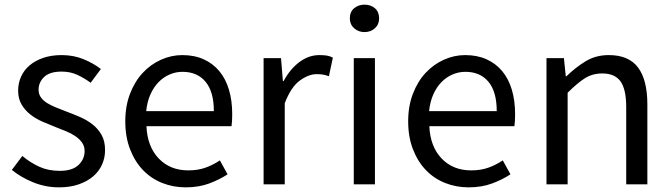

<svg xmlns="http://www.w3.org/2000/svg" viewBox="-20 -793 2890 826"><path d="M234 13Q176 13 123 -8.5Q70 -30 31 -62L76 -122Q111 -93 149.5 -75.5Q188 -58 237 -58Q291 -58 317.5 -83Q344 -108 344 -143Q344 -164 333 -179.5Q322 -195 304.5 -207Q287 -219 265 -228Q243 -237 220 -246Q192 -257 163 -269.5Q134 -282 110.5 -300.5Q87 -319 72.5 -344Q58 -369 58 -403Q58 -435 70.5 -463Q83 -491 107 -511.5Q131 -532 166 -544Q201 -556 245 -556Q296 -556 339 -538.5Q382 -521 414 -496L370 -437Q341 -458 311.5 -471.5Q282 -485 245 -485Q194 -485 170 -462Q146 -439 146 -407Q146 -388 156 -374Q166 -360 183 -349.5Q200 -339 221.5 -330.5Q243 -322 266 -313Q296 -302 325.5 -289Q355 -276 378.5 -257.5Q402 -239 417 -212.5Q432 -186 432 -147Q432 -114 419 -85Q406 -56 381 -34.5Q356 -13 319 0Q282 13 234 13Z M779 13Q725 13 677.5 -6Q630 -25 595 -61.5Q560 -98 539.5 -151Q519 -204 519 -271Q519 -337 539.5 -390Q560 -443 594 -479.5Q628 -516 672.5 -536Q717 -556 764 -556Q816 -556 856 -538Q896 -520 923.5 -487Q951 -454 965 -407Q979 -360 979 -302Q979 -270 976 -250H610Q614 -162 663 -111Q712 -60 790 -60Q831 -60 863.5 -71.5Q896 -83 926 -103L959 -43Q924 -20 879.5 -3.5Q835 13 779 13ZM900 -315Q900 -398 864.5 -441Q829 -484 765 -484Q736 -484 709.5 -472.5Q683 -461 662 -439.5Q641 -418 627 -386.5Q613 -355 609 -315Z M1114 -543H1189L1197 -444H1200Q1228 -496 1268 -526Q1308 -556 1354 -556Q1372 -556 1385.5 -554Q1399 -552 1412 -545L1395 -465Q1381 -470 1370 -472Q1359 -474 1342 -474Q1308 -474 1270 -446.5Q1232 -419 1205 -349V0H1114Z M1502 -543H1593V0H1502ZM1548 -655Q1522 -655 1503.5 -671.5Q1485 -688 1485 -714Q1485 -742 1503.5 -757.5Q1522 -773 1548 -773Q1575 -773 1593 -757.5Q1611 -742 1611 -714Q1611 -688 1593 -671.5Q1575 -655 1548 -655Z M1996 13Q1942 13 1894.5 -6Q1847 -25 1812 -61.5Q1777 -98 1756.5 -151Q1736 -204 1736 -271Q1736 -337 1756.5 -390Q1777 -443 1811 -479.5Q1845 -516 1889.5 -536Q1934 -556 1981 -556Q2033 -556 2073 -538Q2113 -520 2140.5 -487Q2168 -454 2182 -407Q2196 -360 2196 -302Q2196 -270 2193 -250H1827Q1831 -162 1880 -111Q1929 -60 2007 -60Q2048 -60 2080.5 -71.5Q2113 -83 2143 -103L2176 -43Q2141 -20 2096.5 -3.5Q2052 13 1996 13ZM2117 -315Q2117 -398 2081.5 -441Q2046 -484 1982 -484Q1953 -484 1926.5 -472.5Q1900 -461 1879 -439.5Q1858 -418 1844 -386.5Q1830 -355 1826 -315Z M2406 -543 2414 -465H2417Q2456 -503 2499.5 -529.5Q2543 -556 2599 -556Q2685 -556 2725 -502.5Q2765 -449 2765 -344V0H2674V-332Q2674 -409 2649.5 -443Q2625 -477 2571 -477Q2529 -477 2496.5 -456.5Q2464 -436 2422 -394V0H2331V-543Z"/></svg>

Font: Kinto Sans
Style: Regular
Weight: 400
Designer: Authors: Ryoko NISHIZUKA  (kana & ideographs); Paul D. Hunt (Latin, Greek & Cyrillic); Wenlong ZHANG  (bopomofo); Sandol
Foundry: Adobe Systems Incorporated, ookami Inc.
Version: Version 0.001